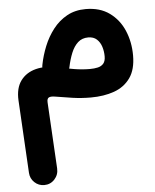

<svg xmlns="http://www.w3.org/2000/svg" viewBox="-54 -414 700 868"><g transform="rotate(-5 295.5 20.0)"><path d="M367.3 -368.2Q318.8 -368.2 281.9 -347.7Q244.9 -327.1 218.5 -293Q192.1 -258.9 175.4 -217.6Q158.7 -176.3 150.6 -134.8Q144.7 -104.5 163.3 -83.4Q181.9 -62.4 208.7 -61.6Q233.3 -60.9 249.8 -75.5Q266.4 -90.1 271.2 -112.4Q278.6 -148.1 290.3 -176.9Q302.1 -205.7 320.7 -222.6Q339.4 -239.5 367.3 -239.5Q391.7 -239.5 406.4 -226Q421.1 -212.5 427.7 -191.6Q434.3 -170.7 434.3 -147.8Q434.3 -126.3 424.8 -115.2Q415.3 -104.1 399.1 -100.3Q382.9 -96.6 362.5 -96.6Q328.1 -96.6 291.5 -102.7Q254.9 -108.8 218.4 -116.6Q163.9 -128.8 119.8 -117.6Q75.6 -106.4 50.8 -72.9Q26 -39.3 28.9 16.6L47.5 347.2Q49 372.9 67.5 390.5Q86.1 408.1 111.8 408.1Q139.9 408.1 158.8 387.5Q177.7 366.8 176.1 337.8L159.1 36.9Q158.1 19.4 167.4 15Q176.6 10.5 197.5 14.3Q232.5 20.5 273.4 26.3Q314.2 32.1 356 32.1Q415.9 32.1 462.5 15.4Q509 -1.3 535.8 -39.2Q562.6 -77 562.6 -140.9Q562.6 -202 540.6 -253.6Q518.7 -305.2 475.2 -336.7Q431.8 -368.2 367.3 -368.2Z"/></g></svg>

Font: Mikhak VF
Style: Regular
Weight: 100
Designer: Amin Abedi
Version: Version 3.001